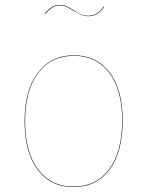

<svg xmlns="http://www.w3.org/2000/svg" viewBox="-20 -752 599 781"><path d="M479 -262Q479 -133 425.5 -62Q372 9 279 9Q186 9 133 -62Q80 -133 80 -258Q80 -386 134.5 -456.5Q189 -527 281 -527Q373 -527 426 -457Q479 -387 479 -262ZM82 -258Q82 -134 134.5 -63.5Q187 7 279 7Q371 7 424 -63.5Q477 -134 477 -262Q477 -386 424.5 -455.5Q372 -525 281 -525Q189 -525 135.5 -455Q82 -385 82 -258ZM278 -709Q261 -719 249 -724.5Q237 -730 225 -730Q207 -730 194 -722Q181 -714 163 -695L161 -696Q179 -716 192.5 -724Q206 -732 225 -732Q238 -732 249 -727Q260 -722 279 -711Q297 -699 310 -693.5Q323 -688 338 -688Q358 -688 372.5 -696.5Q387 -705 402 -725L404 -724Q388 -703 373.5 -694.5Q359 -686 338 -686Q324 -686 311.5 -691.5Q299 -697 278 -709Z"/></svg>

Font: FiraGO Two
Style: Regular
Weight: 100
Designer: bBox Type
Foundry: bBox Type GmbH
Version: Version 1.001